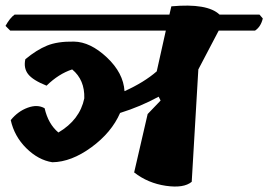

<svg xmlns="http://www.w3.org/2000/svg" viewBox="-41 -678 974 697"><path d="M901 -625 913 -611Q906 -581 885 -567H753L679 -426L655 -18Q626 6 561 -3.5Q496 -13 446 -52L495 -264L542 -313L535 -327Q469 -291 395 -268Q364 -197 291 -143.5Q218 -90 149 -89Q98 -97 54.5 -140Q11 -183 -2 -242Q24 -274 59.5 -287Q95 -300 121 -285Q134 -228 171 -197Q249 -243 265 -321Q267 -388 221 -426Q172 -410 128 -367Q78 -387 61 -409Q44 -431 51 -463Q92 -497 130 -512.5Q168 -528 227.5 -527Q287 -526 347 -469.5Q407 -413 411 -347Q482 -379 528 -419L561 -567H-4L-21 -584Q-5 -613 12 -625H574L581 -655Q712 -667 756 -625Z"/></svg>

Font: Tillana
Style: Bold
Weight: 700
Designer: Lipi Raval (Devanagari, Latin), Jonny Pinhorn (Latin)
Foundry: Indian Type Foundry
Version: Version 2.002;PS 1.0;hotconv 1.0.79;makeotf.lib2.5.61930; tt